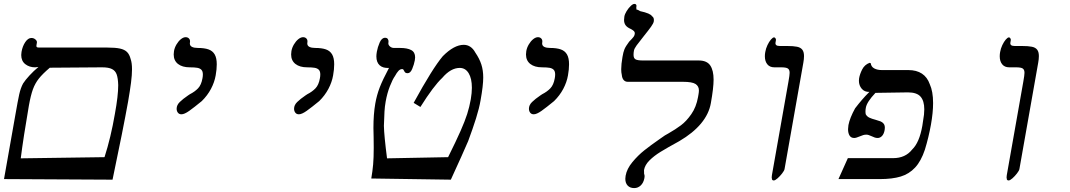

<svg xmlns="http://www.w3.org/2000/svg" viewBox="-46 -915 5466 981"><path d="M529 3 -25.5 0 32.5 -328Q45 -400 52.2 -432.8Q59.5 -465.5 72 -488.5Q83.5 -506.5 104.8 -529.5Q126 -552.5 150.5 -573L133.5 -571Q104 -571 83.2 -587.2Q62.5 -603.5 62.5 -634Q62.5 -642 64 -650Q69 -679 83.2 -700Q97.5 -721 114.5 -721Q126.5 -721 135.2 -713.2Q144 -705.5 142.5 -697L140.5 -685Q140 -683 140 -680Q140 -674.5 144 -673.2Q148 -672 160.5 -672H502.5Q543 -672 566.5 -667Q590 -662 602.8 -649.5Q615.5 -637 621.5 -613.5Q628.5 -594 628.5 -561Q628.5 -532.5 623.5 -493.2Q618.5 -454 608.5 -396Q583.5 -256.5 529 3ZM558 -480Q557 -515.5 550.2 -534.5Q543.5 -553.5 526.2 -562.2Q509 -571 475.5 -571L208.5 -569Q171.5 -537.5 152.5 -513.5Q133.5 -489.5 122.2 -458.8Q111 -428 101.5 -375Q73.5 -212.5 60 -106L488 -112Q520.5 -213 541 -333Q558 -425.5 558 -480Z M881 -331Q869.5 -331 863 -339.2Q856.5 -347.5 856.5 -359.5Q856.5 -378 872.5 -393.8Q888.5 -409.5 915 -427.5L924 -433.5Q949.5 -446.5 966 -463.8Q982.5 -481 988.5 -515Q990.5 -525 990.5 -534.5Q990.5 -550.5 983.2 -558.2Q976 -566 962.2 -568.5Q948.5 -571 923.5 -571Q885.5 -571 863.5 -588.2Q841.5 -605.5 841.5 -637Q841.5 -645 843 -654Q846 -671.5 855.8 -688Q865.5 -704.5 878.2 -714.8Q891 -725 902.5 -725Q912.5 -725 918.8 -719Q925 -713 925 -703.5Q925 -700 924.5 -698Q924 -696.5 924 -693Q924 -681 935 -675.5Q946 -670 964.5 -670Q998.5 -670 1019.5 -662.5Q1040.5 -655 1051 -636.8Q1061.5 -618.5 1061.5 -586.5Q1061.5 -560.5 1056 -530Q1050 -495 1032 -461Q1014 -427 985 -398.5Q945.5 -366 920.8 -348.5Q896 -331 881 -331Z M1481 -331Q1469.5 -331 1463 -339.2Q1456.5 -347.5 1456.5 -359.5Q1456.5 -378 1472.5 -393.8Q1488.5 -409.5 1515 -427.5L1524 -433.5Q1549.5 -446.5 1566 -463.8Q1582.5 -481 1588.5 -515Q1590.5 -525 1590.5 -534.5Q1590.5 -550.5 1583.2 -558.2Q1576 -566 1562.2 -568.5Q1548.5 -571 1523.5 -571Q1485.5 -571 1463.5 -588.2Q1441.5 -605.5 1441.5 -637Q1441.5 -645 1443 -654Q1446 -671.5 1455.8 -688Q1465.5 -704.5 1478.2 -714.8Q1491 -725 1502.5 -725Q1512.5 -725 1518.8 -719Q1525 -713 1525 -703.5Q1525 -700 1524.5 -698Q1524 -696.5 1524 -693Q1524 -681 1535 -675.5Q1546 -670 1564.5 -670Q1598.5 -670 1619.5 -662.5Q1640.5 -655 1651 -636.8Q1661.5 -618.5 1661.5 -586.5Q1661.5 -560.5 1656 -530Q1650 -495 1632 -461Q1614 -427 1585 -398.5Q1545.5 -366 1520.8 -348.5Q1496 -331 1481 -331Z M2346 -194Q2320 -133 2257.5 3L1851 -3Q1857.5 -41 1860.5 -74.8Q1863.5 -108.5 1863.5 -160Q1863.5 -194 1863 -214Q1862 -246 1862 -260.5Q1862 -332 1871.5 -386Q1879 -429 1894 -468Q1909 -507 1941.5 -568Q1911 -566 1894 -581.2Q1877 -596.5 1877 -627Q1877 -637 1879.5 -651Q1883.5 -674 1894 -698Q1904.5 -722 1921.5 -722Q1932 -722 1936 -714.8Q1940 -707.5 1939 -701L1938.5 -697Q1936.5 -687 1945.5 -678.5Q1954.5 -670 1967 -670H1998Q2035 -670 2055 -659.2Q2075 -648.5 2075 -622Q2075 -615.5 2073.5 -607Q2069.5 -585.5 2060.2 -563.2Q2051 -541 2037 -541Q2028.5 -541 2024.8 -544.2Q2021 -547.5 2018.5 -553.5Q2016.5 -558 2014.5 -560Q2012.5 -562 2008.5 -562Q1998.5 -562 1990 -553Q1981.5 -544 1972 -526.5Q1960 -510 1946 -474.2Q1932 -438.5 1924.5 -396Q1920 -371 1918.5 -345.2Q1917 -319.5 1915.5 -272Q1916.5 -222.5 1931.5 -106L2243.5 -112Q2285 -195.5 2307.2 -246Q2329.5 -296.5 2341 -332.5Q2352.5 -368.5 2359.5 -408Q2365 -441 2365 -466.5Q2365 -514 2348.5 -541Q2332 -568 2303 -568Q2257 -568 2213.5 -517Q2169.5 -476 2102 -368.5L2067.5 -389.5Q2164 -566 2216.5 -628Q2274 -686 2323.5 -686Q2342 -686 2357 -676Q2372 -666 2382.5 -646.5Q2404 -615 2413.5 -585.2Q2423 -555.5 2423 -519Q2423 -477.5 2409.5 -403Q2402.5 -362 2386.2 -310.2Q2370 -258.5 2346 -194Z M2681 -331Q2669.5 -331 2663 -339.2Q2656.5 -347.5 2656.5 -359.5Q2656.5 -378 2672.5 -393.8Q2688.5 -409.5 2715 -427.5L2724 -433.5Q2749.5 -446.5 2766 -463.8Q2782.5 -481 2788.5 -515Q2790.5 -525 2790.5 -534.5Q2790.5 -550.5 2783.2 -558.2Q2776 -566 2762.2 -568.5Q2748.5 -571 2723.5 -571Q2685.5 -571 2663.5 -588.2Q2641.5 -605.5 2641.5 -637Q2641.5 -645 2643 -654Q2646 -671.5 2655.8 -688Q2665.5 -704.5 2678.2 -714.8Q2691 -725 2702.5 -725Q2712.5 -725 2718.8 -719Q2725 -713 2725 -703.5Q2725 -700 2724.5 -698Q2724 -696.5 2724 -693Q2724 -681 2735 -675.5Q2746 -670 2764.5 -670Q2798.5 -670 2819.5 -662.5Q2840.5 -655 2851 -636.8Q2861.5 -618.5 2861.5 -586.5Q2861.5 -560.5 2856 -530Q2850 -495 2832 -461Q2814 -427 2785 -398.5Q2745.5 -366 2720.8 -348.5Q2696 -331 2681 -331Z M3425 -194Q3362 -159.5 3328.8 -139Q3295.5 -118.5 3272.2 -95.2Q3249 -72 3244.5 -46L3245 -26.5Q3247.5 -21.5 3247.5 -14.5Q3247.5 -12 3246.5 -5Q3242 19 3227.8 32.5Q3213.5 46 3194.5 46Q3173 46 3161 33.2Q3149 20.5 3149 -1.5Q3149 -9 3150.5 -17Q3156.5 -52 3185.2 -86.8Q3214 -121.5 3246.5 -147.2Q3279 -173 3323 -203.5Q3343 -217 3351 -223Q3363.5 -230.5 3369.5 -233.5Q3405.5 -254 3433.2 -274.8Q3461 -295.5 3486.2 -331.8Q3511.5 -368 3520.5 -419Q3521 -422.5 3523 -433.5Q3525 -444.5 3525 -453Q3525 -474.5 3507.8 -485.8Q3490.5 -497 3443.5 -497H3161.5Q3148.5 -497 3140.5 -506.2Q3132.5 -515.5 3131 -532.5Q3128 -544 3128 -561Q3128 -587 3134.5 -624Q3138.5 -648.5 3144.5 -663.2Q3150.5 -678 3168.5 -702Q3185.5 -719 3191.5 -727.2Q3197.5 -735.5 3197.5 -745Q3197.5 -751.5 3193 -756Q3188.5 -760.5 3178 -766.5Q3159 -774.5 3150.8 -785.5Q3142.5 -796.5 3142.5 -813Q3142.5 -821 3144 -830Q3146 -842.5 3155.5 -858Q3165 -873.5 3176.2 -884.2Q3187.5 -895 3195 -895Q3206 -895 3206 -884.5Q3206 -883 3205 -877L3206 -866Q3212.5 -866 3225 -858Q3251 -852.5 3266.5 -845.8Q3282 -839 3285 -832.5Q3295 -826.5 3295 -813Q3295 -808.5 3294.5 -806Q3293 -796 3280.5 -778.5Q3268 -761 3243.5 -730.5Q3218.5 -699.5 3206.5 -682.8Q3194.5 -666 3193 -656Q3191 -645.5 3191 -635Q3191 -617.5 3201.2 -611.8Q3211.5 -606 3239 -606H3524Q3565.5 -606 3582.8 -580.8Q3600 -555.5 3600 -508Q3600 -466 3586 -388Q3576.5 -333 3535.8 -284Q3495 -235 3425 -194Z M4059 -597 3962.5 -51Q3961 -43 3950.2 -29Q3939.5 -15 3927 -4Q3914.5 7 3907.5 7Q3902.5 7 3900 4.2Q3897.5 1.5 3898 -3Q3897 -4 3897 -9Q3897 -11 3898 -20L3982.5 -498Q3988.5 -531.5 3988.5 -543Q3988.5 -559 3979.5 -565Q3970.5 -571 3945.5 -571H3910.5Q3887 -571 3874.5 -586.5Q3862 -602 3862 -627.5Q3862 -639 3864 -649Q3867 -667 3875.2 -684.5Q3883.5 -702 3893 -713Q3902.5 -724 3909 -724Q3913.5 -724 3916.5 -718.8Q3919.5 -713.5 3918.5 -710L3916.5 -698Q3913 -680 3938 -680H3975Q4008 -680 4026.2 -676.2Q4044.5 -672.5 4053.2 -661.2Q4062 -650 4062 -628.5Q4062 -613 4058.5 -594Z M4286 -107H4517Q4580 -107 4614.5 -151Q4651.5 -186.5 4666.5 -272Q4669.5 -288 4675 -329Q4676.5 -343.5 4676.5 -356.5Q4676.5 -399.5 4657.5 -421.2Q4638.5 -443 4593 -443L4427 -440.5Q4383 -394 4378 -365Q4376 -355.5 4376 -345.5Q4376 -337 4377.5 -331Q4384 -319.5 4396 -313.8Q4408 -308 4427.5 -303Q4443.5 -298.5 4453 -294.8Q4462.5 -291 4468.8 -283.2Q4475 -275.5 4475 -262Q4475 -259 4474 -251Q4470.5 -231 4460.8 -220.5Q4451 -210 4438.5 -210Q4431 -210 4423.8 -212.2Q4416.5 -214.5 4407.5 -219Q4398 -223 4392.5 -225Q4387 -227 4380.5 -227Q4372 -227 4364.5 -224.8Q4357 -222.5 4345 -217.5Q4328 -210 4318.5 -210Q4302.5 -210 4294.8 -222.2Q4287 -234.5 4287 -255Q4287 -262 4289 -276Q4296 -312.5 4323 -361.5Q4341 -385 4357.5 -404.2Q4374 -423.5 4396 -445.5Q4371.5 -444.5 4357 -461.5Q4342.5 -478.5 4342.5 -502.5Q4342.5 -507 4343.5 -515Q4347 -536 4359.2 -560.2Q4371.5 -584.5 4397 -594L4403 -592Q4405 -574 4420.8 -565.5Q4436.5 -557 4460 -557H4595Q4637 -557 4664.5 -538.8Q4692 -520.5 4704.5 -485Q4721.5 -448 4721.5 -388.5Q4721.5 -339.5 4710.5 -278Q4699 -213.5 4679.5 -150Q4660 -91.5 4629.5 -58.8Q4599 -26 4556 -13Q4513 0 4450 0H4238Z M5259 -597 5162.5 -51Q5161 -43 5150.2 -29Q5139.5 -15 5127 -4Q5114.5 7 5107.5 7Q5102.5 7 5100 4.2Q5097.5 1.5 5098 -3Q5097 -4 5097 -9Q5097 -11 5098 -20L5182.5 -498Q5188.5 -531.5 5188.5 -543Q5188.5 -559 5179.5 -565Q5170.5 -571 5145.5 -571H5110.5Q5087 -571 5074.5 -586.5Q5062 -602 5062 -627.5Q5062 -639 5064 -649Q5067 -667 5075.2 -684.5Q5083.5 -702 5093 -713Q5102.5 -724 5109 -724Q5113.5 -724 5116.5 -718.8Q5119.5 -713.5 5118.5 -710L5116.5 -698Q5113 -680 5138 -680H5175Q5208 -680 5226.2 -676.2Q5244.5 -672.5 5253.2 -661.2Q5262 -650 5262 -628.5Q5262 -613 5258.5 -594Z"/></svg>

Font: JuliaMono Italic
Style: Regular
Weight: 400
Italic angle: -9°
Monospace: yes
Designer: cormullion
Foundry: corm
Version: Version 0.049; ttfautohint (v1.8.4)